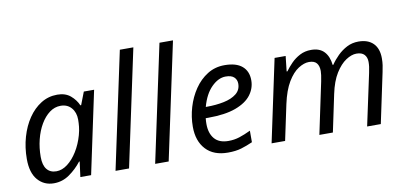

<svg xmlns="http://www.w3.org/2000/svg" viewBox="-71 -991 2601 1231"><g transform="rotate(-10 1229.0 -375.0)"><path d="M193 10Q129 10 88.5 -36.5Q48 -83 48 -173Q48 -248 67.5 -315.5Q87 -383 122 -434.5Q157 -486 205 -516Q253 -546 311 -546Q364 -546 397 -518Q430 -490 446 -453H451L483 -536H550L436 0H366L379 -99H375Q341 -55 295 -22.5Q249 10 193 10ZM222 -63Q259 -63 294.5 -90Q330 -117 358.5 -163Q387 -209 403 -266Q411 -295 413.5 -319.5Q416 -344 416 -365Q416 -412 390 -442Q364 -472 320 -472Q281 -472 248 -447.5Q215 -423 190 -380.5Q165 -338 151.5 -284Q138 -230 138 -171Q138 -117 160 -90Q182 -63 222 -63Z M595 0 757 -760H845L683 0Z M853 0 1015 -760H1103L941 0Z M1326 10Q1233 10 1182.5 -44.5Q1132 -99 1132 -192Q1132 -256 1150.5 -318.5Q1169 -381 1204 -432.5Q1239 -484 1288.5 -515Q1338 -546 1400 -546Q1476 -546 1514.5 -513Q1553 -480 1553 -421Q1553 -369 1520.5 -326Q1488 -283 1419 -257.5Q1350 -232 1240 -232H1223Q1222 -223 1221.5 -213Q1221 -203 1221 -195Q1221 -134 1251 -98.5Q1281 -63 1342 -63Q1380 -63 1414 -74Q1448 -85 1488 -104V-29Q1450 -12 1413.5 -1Q1377 10 1326 10ZM1236 -303H1243Q1303 -303 1354 -313.5Q1405 -324 1436 -348.5Q1467 -373 1467 -414Q1467 -440 1449.5 -456.5Q1432 -473 1395 -473Q1347 -473 1302.5 -428.5Q1258 -384 1236 -303Z M1611 0 1725 -536H1797L1786 -437H1791Q1809 -462 1833.5 -487Q1858 -512 1890.5 -529Q1923 -546 1964 -546Q2019 -546 2048.5 -514.5Q2078 -483 2084 -427H2088Q2108 -457 2135.5 -484Q2163 -511 2197 -528.5Q2231 -546 2272 -546Q2334 -546 2368 -512Q2402 -478 2402 -414Q2402 -390 2399 -369.5Q2396 -349 2391 -326L2322 0H2233L2305 -336Q2310 -359 2312 -375Q2314 -391 2314 -406Q2314 -436 2297.5 -454Q2281 -472 2246 -472Q2214 -472 2177.5 -448Q2141 -424 2109.5 -373.5Q2078 -323 2061 -242L2010 0H1922L1993 -336Q2002 -381 2002 -402Q2002 -435 1987 -453.5Q1972 -472 1937 -472Q1905 -472 1868 -448.5Q1831 -425 1799 -372Q1767 -319 1748 -231L1699 0Z"/></g></svg>

Font: Noto Sans IKEA
Style: Italic
Weight: 400
Italic angle: -12°
Designer: Monotype Design Team
Foundry: Monotype Imaging Inc.
Version: Version 2.001